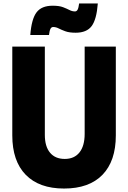

<svg xmlns="http://www.w3.org/2000/svg" viewBox="-20 -1069 740 1109"><path d="M51 -800H239V-290Q239 -223 269 -187Q299 -151 354 -151Q409 -151 439 -188.5Q469 -226 469 -296V-800H649V-287Q649 -139 572 -59.5Q495 20 350 20Q206 20 128.5 -59.5Q51 -139 51 -287ZM155 -867Q162 -959 191 -997.5Q220 -1036 284 -1036Q322 -1036 344 -1027.5Q366 -1019 381.5 -1011Q397 -1003 413 -1003Q423 -1003 428.5 -1013.5Q434 -1024 437 -1049H545Q538 -957 509.5 -918.5Q481 -880 417 -880Q380 -880 357 -888.5Q334 -897 318.5 -905Q303 -913 287 -913Q277 -913 271.5 -902.5Q266 -892 263 -867Z"/></svg>

Font: Martian Mono ExtraBold
Style: Regular
Weight: 800
Monospace: yes
Designer: Roman Shamin
Foundry: Evil Martians
Version: Version 1.000; ttfautohint (v1.8.4.7-5d5b)